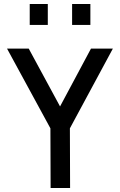

<svg xmlns="http://www.w3.org/2000/svg" viewBox="-20 -936 599 956"><path d="M329 0H232L231 -297L15 -694H123L279 -406L433 -694H542L328 -297ZM128 -916H218V-812H128ZM339 -916H430V-812H339Z"/></svg>

Font: Panefresco 600wt
Style: Regular
Weight: 600
Designer: Campivisivi
Foundry: Campivisivi & Chank Co
Version: Version 1.001